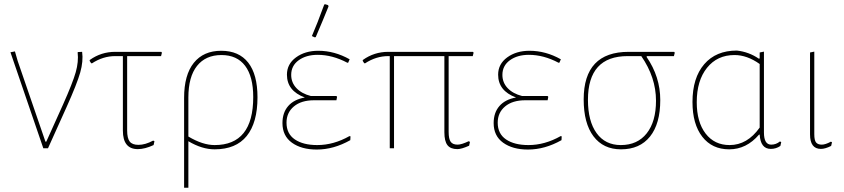

<svg xmlns="http://www.w3.org/2000/svg" viewBox="-20 -695 3957 900"><path d="M365 -452Q371 -408 356 -355Q341 -302 292 -193L205 0H183L29 -450L50 -454L63 -409L193 -31H197L275 -204Q321 -307 335 -356.5Q349 -406 344 -449L345 -451Z M626 4Q556 4 556 -83V-432H520Q463 -432 411 -398L407 -399L400 -410L401 -414Q454 -452 520 -452H736L739 -448L735 -432H576V-84Q576 -47 588 -31.5Q600 -16 629 -16Q661 -16 698 -36L704 -33L700 -15Q659 4 626 4Z M843 185V-236Q843 -344 888.5 -400.5Q934 -457 1017 -457Q1100 -457 1143.5 -401.5Q1187 -346 1187 -239Q1187 -120 1136.5 -57.5Q1086 5 986 5Q927 5 863 -33V185ZM863 -238V-55Q930 -15 986 -15Q1167 -15 1167 -240Q1167 -336 1129 -386.5Q1091 -437 1018 -437Q944 -437 903.5 -386Q863 -335 863 -238Z M1500 -674 1505 -675 1518 -671 1520 -665Q1496 -605 1460 -521L1455 -520L1442 -526Q1466 -581 1500 -674ZM1465 6Q1393 6 1348.5 -26Q1304 -58 1304 -118Q1304 -167 1331 -198Q1358 -229 1409 -238Q1325 -269 1325 -345Q1325 -395 1367.5 -426Q1410 -457 1472 -457Q1548 -457 1619 -417L1612 -401H1608Q1538 -438 1469 -438Q1415 -438 1380 -412.5Q1345 -387 1345 -344Q1345 -308 1369.5 -282Q1394 -256 1437 -245H1557L1560 -241L1557 -225H1452Q1392 -225 1357.5 -196Q1323 -167 1323 -120Q1323 -68 1362 -41.5Q1401 -15 1467 -15Q1544 -15 1618 -57L1623 -56L1622 -38Q1544 6 1465 6Z M1807 0V-432H1800Q1743 -432 1691 -398L1687 -399L1680 -410L1681 -414Q1734 -452 1800 -452H2197L2200 -448L2196 -432H2083V-77Q2083 -44 2092.5 -30.5Q2102 -17 2125 -17Q2143 -17 2177 -33L2183 -30L2179 -12Q2143 4 2124 4Q2092 4 2077.5 -14.5Q2063 -33 2063 -75V-432H1827V0Z M2455 6Q2383 6 2338.5 -26Q2294 -58 2294 -118Q2294 -167 2321 -198Q2348 -229 2399 -238Q2315 -269 2315 -345Q2315 -395 2357.5 -426Q2400 -457 2462 -457Q2538 -457 2609 -417L2602 -401H2598Q2528 -438 2459 -438Q2405 -438 2370 -412.5Q2335 -387 2335 -344Q2335 -308 2359.5 -282Q2384 -256 2427 -245H2547L2550 -241L2547 -225H2442Q2382 -225 2347.5 -196Q2313 -167 2313 -120Q2313 -68 2352 -41.5Q2391 -15 2457 -15Q2534 -15 2608 -57L2613 -56L2612 -38Q2534 6 2455 6Z M2891 5Q2808 5 2762 -56Q2716 -117 2716 -229Q2716 -452 2927 -452H3140L3143 -448L3139 -432H3012L3011 -428Q3075 -335 3075 -226Q3075 -115 3027 -55Q2979 5 2891 5ZM2890 -15Q2968 -15 3011.5 -70Q3055 -125 3055 -223Q3055 -332 2986 -432H2922Q2736 -432 2736 -227Q2736 -127 2776.5 -71Q2817 -15 2890 -15Z M3398 5Q3318 5 3272 -54Q3226 -113 3226 -217Q3226 -330 3281 -394Q3336 -458 3434 -458Q3490 -452 3537 -420L3541 -421V-449L3561 -453V-74Q3561 -17 3595 -17Q3618 -17 3636 -32L3642 -29L3638 -11Q3618 3 3593 3Q3545 3 3541 -64H3538Q3479 5 3398 5ZM3246 -216Q3246 -123 3287.5 -69Q3329 -15 3400 -15Q3483 -15 3541 -97V-395Q3482 -437 3423 -437Q3342 -437 3294 -377Q3246 -317 3246 -216Z M3828 3Q3777 3 3777 -65V-449L3797 -453V-66Q3797 -37 3805.5 -27Q3814 -17 3832 -17Q3849 -17 3875 -31L3880 -28L3876 -11Q3848 3 3828 3Z"/></svg>

Font: Alegreya Sans SC Thin
Style: Regular
Weight: 100
Designer: Juan Pablo del Peral
Foundry: Huerta Tipografica
Version: Version 2.007